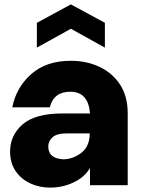

<svg xmlns="http://www.w3.org/2000/svg" viewBox="-20 -844 662 875"><path d="M458 -627 303 -713 148 -627V-740L303 -824L458 -740ZM208 11Q160 11 118.5 -8Q77 -27 51.5 -64Q26 -101 26 -153Q26 -228 83.5 -277.5Q141 -327 265 -327H390Q383 -426 300 -426Q225 -426 207 -355H36Q54 -446 122.5 -506.5Q191 -567 303 -567Q375 -567 434 -539Q493 -511 527.5 -458Q562 -405 562 -328V0H390V-78Q365 -36 315 -12.5Q265 11 208 11ZM268 -118Q312 -118 350.5 -147.5Q389 -177 389 -236H283Q239 -236 219.5 -218.5Q200 -201 200 -176Q200 -122 268 -118Z"/></svg>

Font: Ulagadi Sans
Style: Bold
Weight: 700
Designer: Ninad Kale (Devanagari), Jonny Pinhorn (Latin)
Foundry: Indian Type Foundry
Version: Version 3.01;March 29, 2020;FontCreator 12.0.0.2522 64-bit; 